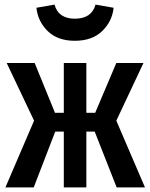

<svg xmlns="http://www.w3.org/2000/svg" viewBox="-20 -818 655 838"><path d="M258.5 0V-243.6H221L127.2 0H3.6L128.7 -291.3L9.2 -543.1H131.3L220 -325.6H258.5V-543.1H356.9V-325.6H395.4L487.7 -543.1H606.2L487.7 -291.3L612.8 0H489.2L393.3 -243.6H356.9V0ZM306.7 -640Q231.3 -640 188.2 -682.3Q145.1 -724.6 139 -784.1L217.9 -797.9Q234.9 -736.4 306.7 -736.4Q380 -736.4 396.9 -797.9L475.9 -784.1Q469.7 -724.6 425.9 -682.3Q382.1 -640 306.7 -640Z"/></svg>

Font: Fira Code SemiBold
Style: Regular
Weight: 600
Designer: Carrois Corporate, Edenspiekermann AG, Nikita Prokopov
Foundry: Carrois Corporate, Edenspiekermann AG, Nikita Prokopov
Version: Version 6.002